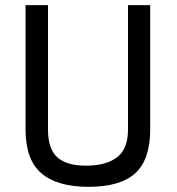

<svg xmlns="http://www.w3.org/2000/svg" viewBox="-20 -715 684 744"><path d="M166 -213Q166 -138 202 -105.5Q238 -73 313 -73Q391 -73 433.5 -105.5Q476 -138 476 -213V-695H562V-213Q562 -97 504.5 -44Q447 9 323 9Q202 9 140.5 -43.5Q79 -96 79 -213V-695H166V-213Z"/></svg>

Font: Panefresco 500wt
Style: Regular
Weight: 700
Foundry: Campivisivi & Chank Co
Version: Version 1.001